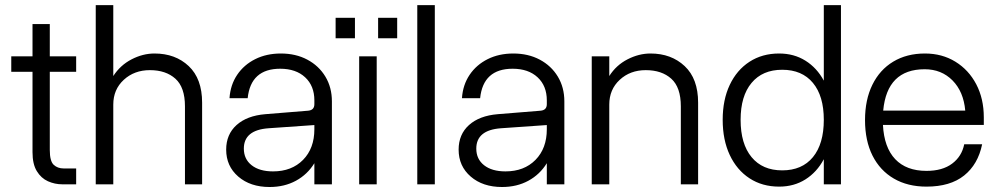

<svg xmlns="http://www.w3.org/2000/svg" viewBox="-20 -720 3904 750"><path d="M277.5 -62V0H223.5Q194 0 167.2 -12Q140.5 -24 123.8 -51.5Q107 -79 107 -125.5V-439.5H24V-500H107V-626H174.5V-500H277.5V-439.5H174.5V-134Q174.5 -90.5 189.8 -76.2Q205 -62 228.5 -62Z M702.5 -304.5Q702.5 -379 665.2 -412.5Q628 -446 565.5 -446Q504.5 -446 463.5 -408.2Q422.5 -370.5 422.5 -311.5V0H354V-700H422.5V-423Q450 -465.5 494 -488.2Q538 -511 583.5 -511Q665 -511 717.2 -461.8Q769.5 -412.5 769.5 -319V0H702.5Z M1276.5 -324V0H1208V-82.5Q1181 -38.5 1136 -14Q1091 10.5 1033 10.5Q958 10.5 910.8 -30.2Q863.5 -71 863.5 -135.5Q863.5 -195 904 -231.5Q944.5 -268 1016.5 -274L1183 -287.5Q1208 -289.5 1208 -313V-328Q1208 -384.5 1172 -418Q1136 -451.5 1074.5 -451.5Q959.5 -451.5 947.5 -336.5H876.5Q880 -388.5 906.5 -427.8Q933 -467 977 -489Q1021 -511 1077 -511Q1135.5 -511 1180.5 -487Q1225.5 -463 1251 -420.8Q1276.5 -378.5 1276.5 -324ZM932.5 -139.5Q932.5 -98.5 963 -74.5Q993.5 -50.5 1046.5 -50.5Q1119.5 -50.5 1163.8 -95.5Q1208 -140.5 1208 -215V-231.5L1029 -219Q932.5 -212 932.5 -139.5Z M1457 -650.5H1531.5V-570.5H1457ZM1291 -650.5H1366.5V-570.5H1291ZM1383 -500H1451.5V0H1383Z M1610 -700H1678.5V0H1610Z M2184.5 -324V0H2116V-82.5Q2089 -38.5 2044 -14Q1999 10.5 1941 10.5Q1866 10.5 1818.8 -30.2Q1771.5 -71 1771.5 -135.5Q1771.5 -195 1812 -231.5Q1852.5 -268 1924.5 -274L2091 -287.5Q2116 -289.5 2116 -313V-328Q2116 -384.5 2080 -418Q2044 -451.5 1982.5 -451.5Q1867.5 -451.5 1855.5 -336.5H1784.5Q1788 -388.5 1814.5 -427.8Q1841 -467 1885 -489Q1929 -511 1985 -511Q2043.5 -511 2088.5 -487Q2133.5 -463 2159 -420.8Q2184.5 -378.5 2184.5 -324ZM1840.5 -139.5Q1840.5 -98.5 1871 -74.5Q1901.5 -50.5 1954.5 -50.5Q2027.5 -50.5 2071.8 -95.5Q2116 -140.5 2116 -215V-231.5L1937 -219Q1840.5 -212 1840.5 -139.5Z M2291.5 -500H2360V-423Q2387 -465.5 2431.2 -488.2Q2475.5 -511 2521 -511Q2602 -511 2654.5 -461.8Q2707 -412.5 2707 -319V0H2639.5V-304.5Q2639.5 -379 2602.2 -412.5Q2565 -446 2502.5 -446Q2441.5 -446 2400.8 -408.2Q2360 -370.5 2360 -311.5V0H2291.5Z M3265 -700V0H3198V-98Q3171 -47.5 3126.2 -19.2Q3081.5 9 3023.5 9Q2957.5 9 2907.8 -23.5Q2858 -56 2830.5 -114.8Q2803 -173.5 2803 -252Q2803 -330 2830.5 -388.2Q2858 -446.5 2907.8 -478.8Q2957.5 -511 3023.5 -511Q3081.5 -511 3126.2 -483Q3171 -455 3198 -405V-700ZM2873 -252Q2873 -158 2915.8 -106.2Q2958.5 -54.5 3035.5 -54.5Q3113 -54.5 3155.5 -106.2Q3198 -158 3198 -252Q3198 -345 3155.5 -396.2Q3113 -447.5 3035.5 -447.5Q2958.5 -447.5 2915.8 -396.2Q2873 -345 2873 -252Z M3359 -251Q3359 -330.5 3387.8 -389Q3416.5 -447.5 3469.2 -479.2Q3522 -511 3593 -511Q3660 -511 3712 -479Q3764 -447 3793.5 -390.8Q3823 -334.5 3823 -261.5V-232H3429Q3433.5 -144 3477 -98.2Q3520.5 -52.5 3599 -52.5Q3661.5 -52.5 3699.2 -80.8Q3737 -109 3746.5 -156.5H3816.5Q3800.5 -78 3746.2 -34.5Q3692 9 3599 9Q3525.5 9 3471.5 -22.5Q3417.5 -54 3388.2 -112.2Q3359 -170.5 3359 -251ZM3592 -449.5Q3445 -449.5 3430 -288H3750.5Q3744 -362 3700.8 -405.8Q3657.5 -449.5 3592 -449.5Z"/></svg>

Font: Overused Grotesk Book
Style: Regular
Weight: 375
Version: Version 0.004